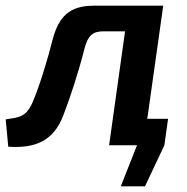

<svg xmlns="http://www.w3.org/2000/svg" viewBox="-35 -510 656 674"><path d="M482 -93 538 -490H293C209 -490 171 -451 150 -372C130 -293 103 -206 79 -150C55 -95 26 -98 -15 -91L-6 5C85 11 153 -12 188 -107C213 -172 242 -261 262 -341C274 -386 291 -400 328 -400H404L348 0H446L389 144H474L542 0L555 -93Z"/></svg>

Font: Exo 2 Semi Bold
Style: Italic
Weight: 600
Italic angle: -8°
Designer: Natanael Gama
Version: Version 1.001;PS 001.001;hotconv 1.0.88;makeotf.lib2.5.64775